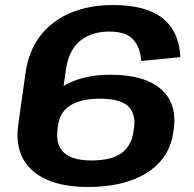

<svg xmlns="http://www.w3.org/2000/svg" viewBox="-20 -730 766 760"><path d="M81.4 -444.1Q93.9 -528.7 139.4 -588.1Q184.8 -647.4 258.7 -678.8Q332.5 -710.1 427.5 -710.1Q558.7 -710.1 624.3 -657.2Q689.9 -604.4 693.8 -503.9L539.1 -488.6Q535.1 -544 506.2 -574.6Q477.3 -605.1 413.3 -605.1Q342.4 -605.1 297.1 -568.2Q251.7 -531.3 240.8 -452.9L209.8 -234.8H52ZM327.4 10.1Q231.4 10.1 165.9 -18.7Q100.3 -47.5 70.9 -102.4Q41.5 -157.2 52 -234.8L133.7 -241.1Q146.7 -333.1 222.4 -383.7Q298 -434.2 416.7 -434.2Q551.4 -434.2 616.6 -377.6Q681.8 -321.1 667.8 -218L665.8 -207.1Q656.8 -138.1 613.3 -89.5Q569.9 -41 497.6 -15.5Q425.2 10.1 327.4 10.1ZM341.1 -94.9Q421.9 -94.9 461.5 -124.4Q501.1 -153.9 508.5 -210.7L510.5 -222.1Q518.4 -281.5 486.2 -310.5Q454 -339.4 376.2 -339.4Q302.4 -339.4 259.8 -313.7Q217.2 -287.9 209.8 -233.9L208.3 -222.5Q198.9 -157.7 232.6 -126.3Q266.3 -94.9 341.1 -94.9Z"/></svg>

Font: Pathway Extreme 8pt Thin
Style: Italic
Weight: 100
Italic angle: -8°
Designer: Eduardo Rodriguez Tunni
Foundry: Eduardo Rodriguez Tunni
Version: Version 1.000